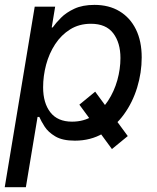

<svg xmlns="http://www.w3.org/2000/svg" viewBox="-23 -570 649 794"><path d="M370.6 -190.9 505.4 -7.3 439.9 46.4 305.2 -137.2ZM-3.4 204.1 120.6 -542.5H205.1L190.9 -456.5H194.8Q207.5 -474.6 229 -496.3Q250.5 -518.1 284.4 -533.9Q318.4 -549.8 367.7 -549.8Q427.7 -549.8 471.4 -523.4Q515.1 -497.1 539.1 -448.5Q563 -399.9 563 -332.5Q563 -269.5 544.2 -208Q525.4 -146.5 489.7 -97.2Q454.1 -47.9 402.8 -18.1Q351.6 11.7 286.6 11.7Q235.4 11.7 205.8 -5.9Q176.3 -23.4 161.6 -46.4Q147 -69.3 139.6 -86.4H132.3L84 204.1ZM274.9 -66.9Q323.7 -66.9 360.8 -90.3Q397.9 -113.8 423.6 -152.8Q449.2 -191.9 462.2 -238.3Q475.1 -284.7 475.1 -330.1Q475.1 -393.1 445.3 -432.4Q415.5 -471.7 353 -471.7Q304.2 -471.7 267.1 -448.5Q230 -425.3 205.1 -387.2Q180.2 -349.1 167.7 -302.5Q155.3 -255.9 155.3 -209Q155.3 -144 185.3 -105.5Q215.3 -66.9 274.9 -66.9Z"/></svg>

Font: Inter 16pt
Style: Italic
Weight: 400
Italic angle: -9.3988°
Version: Version 4.001;git-66647c0bb